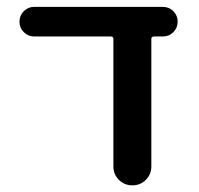

<svg xmlns="http://www.w3.org/2000/svg" viewBox="-20 -565 584 563"><path d="M423.8 -77.1Q423.8 -53.7 407.7 -37.6Q391.6 -21.5 368.2 -21.5Q344.7 -21.5 328.6 -37.6Q312.5 -53.7 312.5 -77.1V-451.2Q312.5 -458 304.7 -458H80.1Q62.5 -458 49.8 -470.7Q37.1 -483.4 37.1 -501.5Q37.1 -519.5 49.8 -532.2Q62.5 -544.9 80.1 -544.9H457Q475.6 -544.9 488.3 -532.2Q501 -519.5 501 -501.5Q501 -483.4 488.3 -470.7Q475.6 -458 457 -458H431.6Q423.8 -458 423.8 -451.2Z"/></svg>

Font: Gen Jyuu Gothic Medium
Style: Regular
Weight: 500
Designer: [Source Han Sans]
Ryoko NISHIZUKA  (kana & ideographs); Paul D. Hunt (Latin, Greek & Cyrillic); Wenlong ZHANG  (bopomofo
Version: Version 1.002.20150607